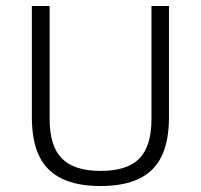

<svg xmlns="http://www.w3.org/2000/svg" viewBox="-20 -615 671 642"><path d="M316.5 7Q237.5 7 186.5 -17.8Q135.5 -42.5 111 -93.2Q86.5 -144 86.5 -223.5V-595H146V-217Q146 -126.5 187 -85Q228 -43.5 316.5 -43.5Q405.5 -43.5 446 -85Q486.5 -126.5 486.5 -217V-595H545V-223.5Q545 -144 520.8 -93.2Q496.5 -42.5 445.8 -17.8Q395 7 316.5 7Z"/></svg>

Font: Encode Sans SC Condensed Thin Light
Style: Regular
Weight: 300
Version: Version 3.002